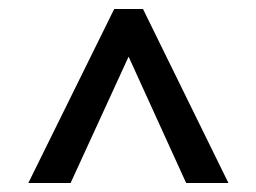

<svg xmlns="http://www.w3.org/2000/svg" viewBox="-20 -669 570 427"><path d="M43 -262 234 -649H298L488 -262H394L266 -543L137 -262Z"/></svg>

Font: Faustina
Style: Bold
Weight: 700
Designer: Alfonso Garcia
Foundry: http://www.omnibus-type.com
Version: Version 1.200